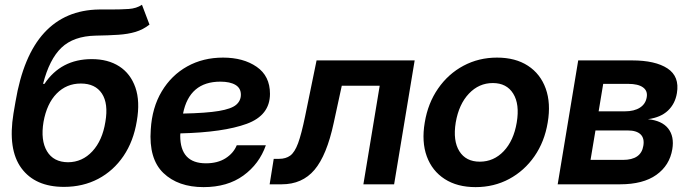

<svg xmlns="http://www.w3.org/2000/svg" viewBox="-20 -767 2865 799"><path d="M570.8 -747.1 602.1 -664.6Q575.2 -643.6 543.9 -634.3Q512.7 -625 472.7 -622.3Q432.6 -619.6 377.9 -618.7Q286.1 -616.7 235.8 -568.6Q185.5 -520.5 159.2 -418H165Q233.9 -521 361.8 -521Q429.7 -521 476.6 -490.7Q523.4 -460.4 543.5 -402.8Q563.5 -345.2 549.3 -263.2Q535.6 -179.2 493.9 -117.7Q452.1 -56.2 388.7 -22.7Q325.2 10.7 246.1 10.7Q126.5 10.7 69.1 -67.1Q11.7 -145 36.1 -294.9L44.4 -343.3Q76.7 -535.6 164.1 -630.6Q251.5 -725.6 392.6 -727.5Q405.8 -727.5 417.7 -727.5Q429.7 -727.5 440.9 -727.5Q483.9 -727.5 515.9 -729.7Q547.9 -731.9 570.8 -747.1ZM263.2 -91.8Q322.8 -92.3 364.5 -137.5Q406.2 -182.6 418.5 -259.8Q431.6 -335.9 404.1 -377.7Q376.5 -419.4 316.4 -419.4Q256.8 -419.4 215.8 -377.7Q174.8 -335.9 161.1 -259.8Q148.4 -183.1 175.5 -137.7Q202.6 -92.3 263.2 -91.8Z M827.1 11.7Q721.2 11.7 659.9 -47.1Q598.6 -106 607.4 -228Q612.8 -319.3 653.1 -386.7Q693.4 -454.1 759.3 -490.7Q825.2 -527.3 908.2 -527.3Q992.7 -527.3 1048.1 -489Q1103.5 -450.7 1103.5 -376.5Q1103.5 -287.1 1006.6 -251.7Q909.7 -216.3 730.5 -211.9Q730 -207.5 730 -202.1Q730 -87.4 836.9 -87.4Q885.7 -87.4 918.7 -108.4Q951.7 -129.4 965.3 -162.6H1086.4Q1059.1 -84.5 992.7 -36.4Q926.3 11.7 827.1 11.7ZM741.7 -294.4Q838.9 -296.4 890.9 -305.2Q942.9 -314 962.6 -330.8Q982.4 -347.7 982.4 -373Q982.4 -400.4 959.7 -413.8Q937 -427.2 897 -427.2Q768.1 -427.2 741.7 -294.4Z M1102.1 0 1119.1 -106H1141.6Q1169.4 -106 1188 -119.6Q1206.5 -133.3 1220.5 -171.1Q1234.4 -209 1249.5 -282.2L1297.4 -515.6H1705.6L1620.1 0H1492.2L1560.1 -410.2H1402.3L1368.7 -255.4Q1339.8 -120.6 1288.8 -60.3Q1237.8 0 1152.3 0Z M1959 11.7Q1882.8 11.7 1830.6 -22Q1778.3 -55.7 1756.1 -116.2Q1733.9 -176.8 1747.6 -257.3Q1760.7 -337.4 1803 -398.4Q1845.2 -459.5 1908.7 -493.4Q1972.2 -527.3 2048.3 -527.3Q2125 -527.3 2177 -493.4Q2229 -459.5 2251 -398.4Q2272.9 -337.4 2259.3 -257.3Q2246.1 -177.2 2204.1 -116.7Q2162.1 -56.2 2098.9 -22.2Q2035.6 11.7 1959 11.7ZM1976.6 -94.2Q2034.7 -94.2 2076.2 -137.9Q2117.7 -181.6 2130.4 -257.3Q2143.1 -333.5 2115.7 -377.4Q2088.4 -421.4 2030.8 -421.4Q1973.1 -421.4 1931.4 -377.4Q1889.6 -333.5 1876.5 -257.3Q1864.3 -181.2 1891.6 -137.7Q1918.9 -94.2 1976.6 -94.2Z M2300.8 0 2386.2 -515.6H2610.4Q2707 -515.6 2757.8 -482.2Q2808.6 -448.7 2796.9 -379.4Q2789.6 -335 2759.5 -306.6Q2729.5 -278.3 2676.3 -271Q2734.9 -265.1 2760.7 -232.2Q2786.6 -199.2 2777.8 -146Q2766.6 -78.6 2711.4 -39.3Q2656.2 0 2560.5 0ZM2437.5 -101.6H2572.3Q2647.9 -101.6 2657.2 -160.2Q2662.6 -191.4 2645.8 -207.8Q2628.9 -224.1 2592.8 -224.1H2458ZM2471.2 -303.7H2580.1Q2619.1 -303.7 2643.1 -319.1Q2667 -334.5 2671.4 -362.8Q2675.8 -389.2 2655.5 -403.6Q2635.3 -418 2594.2 -418H2490.2Z"/></svg>

Font: Inter Display Semi Bold
Style: Italic
Weight: 600
Italic angle: -9.39999°
Designer: Rasmus Andersson
Foundry: rsms
Version: Version 4.000;git-4fc901f